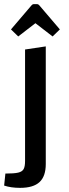

<svg xmlns="http://www.w3.org/2000/svg" viewBox="-31 -732 331 927"><path d="M0 0ZM-11 164 -5 106Q37 106 56.5 101.5Q76 97 83 84.5Q90 72 90 45V-493L190 -508V60Q190 119 160 147Q130 175 66 175Q22 175 -11 164ZM22 -590 121 -706Q126 -712 131 -712H149Q154 -712 159 -706L258 -590L223 -556L140 -620L57 -556Z"/></svg>

Font: Changa
Style: Regular
Weight: 400
Designer: Eduardo Rodriguez Tunni
Foundry: Eduardo Rodriguez Tunni
Version: Version 2.002; ttfautohint (v1.5.10-5e6f)